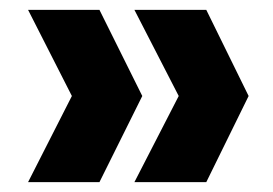

<svg xmlns="http://www.w3.org/2000/svg" viewBox="-20 -445 555 390"><path d="M253 -75 343 -250 253 -425H399L485 -250L399 -75ZM37 -75 126 -250 37 -425H182L269 -250L182 -75Z"/></svg>

Font: Albert Sans ExtraBold
Style: Regular
Weight: 800
Designer: Andreas Rasmussen
Foundry: a.Foundry
Version: Version 1.025